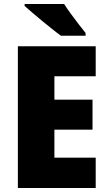

<svg xmlns="http://www.w3.org/2000/svg" viewBox="-20 -947 547 967"><path d="M462 0H70V-714H462V-563H254V-445H446V-294H254V-153H462ZM303 -927Q316 -906 336.5 -878Q357 -850 377 -824Q397 -798 411 -781V-767H287Q270 -779 245 -799Q220 -819 193 -841Q166 -863 142.5 -883.5Q119 -904 104 -917V-927Z"/></svg>

Font: Noto Sans Hebrew SemiCondensed Black
Style: Regular
Weight: 900
Width: 4
Designer: Ben Nathan
Foundry: Google LLC
Version: Version 3.001; ttfautohint (v1.8.4.7-5d5b)